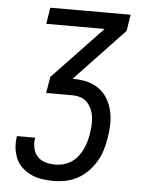

<svg xmlns="http://www.w3.org/2000/svg" viewBox="-53 -777 605 819"><g transform="rotate(5 250.0 -367.5)"><path d="M208 0Q183 0 158 -3.5Q133 -7 111.5 -17Q90 -27 72.5 -43Q55 -59 45.5 -80.5Q36 -102 33.5 -126.5Q31 -151 35 -176V-177H113V-176Q109 -155 113.5 -133.5Q118 -112 131 -97.5Q144 -83 164.5 -76.5Q185 -70 207 -70Q224 -70 242 -74.5Q260 -79 275.5 -89Q291 -99 303 -113.5Q315 -128 323 -144.5Q331 -161 336 -178Q341 -195 344 -212Q347 -231 348 -249Q349 -267 347 -285Q345 -303 338 -319Q331 -335 319.5 -347.5Q308 -360 291 -365.5Q274 -371 255 -371H143L155 -441L368 -665H118L129 -735H473L462 -665L250 -441H256Q286 -441 314 -434Q342 -427 364.5 -410.5Q387 -394 401 -370Q415 -346 421.5 -318Q428 -290 427 -260Q426 -230 421 -201Q417 -175 409 -149.5Q401 -124 387 -100.5Q373 -77 353.5 -57Q334 -37 310 -24Q286 -11 259.5 -5.5Q233 0 208 0Z"/></g></svg>

Font: Iosevka Curly
Style: Italic
Weight: 400
Italic angle: -9°
Monospace: yes
Designer: Belleve Invis
Foundry: Belleve Invis
Version: Version 22.1.2; ttfautohint (v1.8.4)